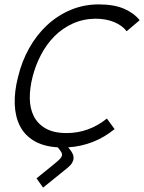

<svg xmlns="http://www.w3.org/2000/svg" viewBox="-20 -660 655 873"><path d="M501 -73Q409 2 290 10L299 21Q306 30 310.5 39.5Q315 49 314.5 59.5Q314 70 307.5 81Q301 92 286 104L176 193L146 151L220 91Q236 78 245.5 69.5Q255 61 259 54Q263 47 262 40.5Q261 34 255 26L243 10Q178 6 135 -19.5Q92 -45 70.5 -87.5Q49 -130 47 -187Q45 -244 62 -310Q79 -381 113 -441.5Q147 -502 194.5 -546Q242 -590 301.5 -615Q361 -640 429 -640Q498 -640 543.5 -620.5Q589 -601 615 -568L556 -518Q535 -545 498 -560Q461 -575 413 -575Q357 -574 310 -552.5Q263 -531 227 -494.5Q191 -458 166 -410Q141 -362 128 -310Q115 -259 115.5 -213Q116 -167 133.5 -132Q151 -97 187.5 -76Q224 -55 283 -55Q384 -55 466 -121Z"/></svg>

Font: TypoPRO Sinkin Sans
Style: 300 Light Italic
Weight: 300
Italic angle: -112°
Designer: Keith Bates
Foundry: K-Type
Version: Sinkin Sans (version 1.0)  by Keith Bates   •   © 2014   www